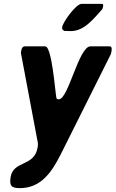

<svg xmlns="http://www.w3.org/2000/svg" viewBox="-20 -760 598 994"><path d="M35 157C28 201 38 214 83 214C192 214 248 131 294 40L554 -480C554 -482 557 -491 557 -493C558 -501 562 -520 548 -520H448C388 -520 334 -246 285 -246C279 -246 274 -246 272 -253C265 -288 249 -520 214 -520H108C95 -520 91 -505 90 -497L88 -487L176 -20C177 -19 176 -3 175 2C159 105 49 69 35 157ZM302 -620C300 -610 303 -606 313 -600C318 -600 341 -599 346 -599C416 -599 463 -661 510 -713C510 -715 513 -722 513 -723C514 -727 517 -740 508 -740H402C374 -740 306 -647 302 -620Z"/></svg>

Font: Asimov Print
Style: CIt
Weight: 500
Designer: Google
Version: Version 2.000980: 2014